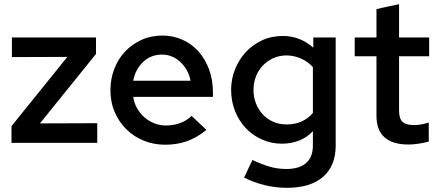

<svg xmlns="http://www.w3.org/2000/svg" viewBox="-20 -683 2096 918"><path d="M35 0V-80L302 -411L37 -410V-504H439V-425L171 -93L445 -94V0Z M967 -62Q922 -25 874 -8Q826 9 769 9Q716 9 668.5 -10Q621 -29 585.5 -63.5Q550 -98 529 -146Q508 -194 508 -252Q508 -305 526 -352.5Q544 -400 577 -435.5Q610 -471 656 -492Q702 -513 757 -513Q808 -513 852.5 -493Q897 -473 929 -437Q961 -401 979.5 -351.5Q998 -302 998 -243V-220H617Q621 -191 635 -166Q649 -141 670 -122.5Q691 -104 717.5 -93.5Q744 -83 774 -83Q809 -83 841 -94.5Q873 -106 896 -129Q914 -112 931.5 -95.5Q949 -79 967 -62ZM755 -422Q701 -422 664 -386.5Q627 -351 617 -297H891Q886 -324 873.5 -346.5Q861 -369 843 -386Q825 -403 802.5 -412.5Q780 -422 755 -422Z M1328 4Q1278 4 1233.5 -15.5Q1189 -35 1156 -69.5Q1123 -104 1104 -151.5Q1085 -199 1085 -254Q1085 -303 1103 -349.5Q1121 -396 1153.5 -432Q1186 -468 1231.5 -489.5Q1277 -511 1333 -511Q1374 -511 1411 -496.5Q1448 -482 1478 -455V-504H1585V13Q1585 110 1524.5 162.5Q1464 215 1352 215Q1297 215 1244.5 202Q1192 189 1147 166Q1157 144 1167 123.5Q1177 103 1187 82Q1232 103 1269.5 114Q1307 125 1349 125Q1411 125 1443.5 96.5Q1476 68 1476 13V-56Q1447 -25 1409 -10.5Q1371 4 1328 4ZM1192 -254Q1192 -218 1204 -188Q1216 -158 1237 -135.5Q1258 -113 1287 -100.5Q1316 -88 1350 -88Q1429 -88 1476 -143V-362Q1453 -388 1419 -403Q1385 -418 1350 -418Q1316 -418 1287 -405Q1258 -392 1237 -370Q1216 -348 1204 -318Q1192 -288 1192 -254Z M1780 -130V-414H1676V-504H1780V-639Q1807 -646 1834 -651.5Q1861 -657 1888 -663V-504H2032V-414H1888V-155Q1888 -116 1904.5 -100.5Q1921 -85 1959 -85Q1978 -85 1993.5 -88Q2009 -91 2030 -97V-6Q2008 0 1981.5 4Q1955 8 1933 8Q1858 8 1819 -26Q1780 -60 1780 -130Z"/></svg>

Font: Rosa Sans Medium
Style: Regular
Weight: 500
Designer: Pentagram / MCKL
Foundry: Pentagram / MCKL
Version: Version 1.005;September 16, 2019;FontCreator 11.5.0.2425 64-